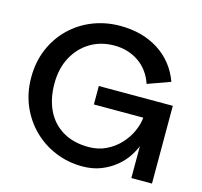

<svg xmlns="http://www.w3.org/2000/svg" viewBox="-103 -815 982 935"><g transform="rotate(15 388.0 -347.5)"><path d="M588 -462Q577 -495 558 -521Q539 -547 513 -565Q487 -583 456 -592.5Q425 -602 389 -602Q321 -602 268 -570Q215 -538 184.5 -481Q154 -424 154 -348Q154 -272 181.5 -214.5Q209 -157 263 -124.5Q317 -92 394 -92Q442 -92 481.5 -111Q521 -130 550 -161Q579 -192 595.5 -228.5Q612 -265 615 -299H366V-392H739V0H635V-193L645 -203Q645 -187 635 -161Q625 -135 605.5 -106Q586 -77 555 -51.5Q524 -26 482.5 -9.5Q441 7 388 7Q317 7 253.5 -19Q190 -45 141.5 -92.5Q93 -140 65 -205Q37 -270 37 -348Q37 -426 64.5 -491Q92 -556 141 -603.5Q190 -651 254.5 -676.5Q319 -702 392 -702Q505 -702 586.5 -649.5Q668 -597 702 -503Z"/></g></svg>

Font: Parkinsans Light Medium
Style: Regular
Weight: 500
Version: Version 1.000